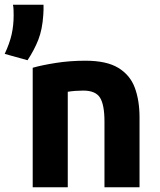

<svg xmlns="http://www.w3.org/2000/svg" viewBox="-39 -796 678 816"><path d="M100 0V-508Q138 -519 198 -528.5Q258 -538 324 -538Q414 -538 464 -507.5Q514 -477 534 -423Q554 -369 554 -297V0H405V-279Q405 -351 386 -381Q367 -411 315 -411Q281 -411 249 -406V0ZM78 -540 -19 -567Q2 -612 10.5 -650Q19 -688 19 -731Q19 -743 18.5 -755.5Q18 -768 16 -776H146Q146 -763 146 -754Q146 -745 145 -733Q141 -671 124 -627.5Q107 -584 78 -540Z"/></svg>

Font: Ubuntu Sans ExtraBold
Style: Regular
Weight: 800
Designer: Dalton Maag Ltd
Foundry: Dalton Maag Ltd
Version: Version 1.006; ttfautohint (v1.8.4.7-5d5b)